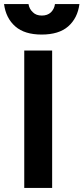

<svg xmlns="http://www.w3.org/2000/svg" viewBox="-46 -930 413 950"><path d="M74 -680V0H212V-680ZM160 -759Q245 -759 291 -799Q338 -840 347 -910H226Q223 -886 206 -869Q189 -853 161 -853Q133 -853 117 -869Q99 -885 95 -910H-26Q-17 -840 30 -799Q76 -759 160 -759Z"/></svg>

Font: Online Auction - Bold
Style: Bold
Weight: 500
Designer: Mohamed Mostafa, the designer of Online Auction
Foundry: Kief Type Foundry
Version: ""